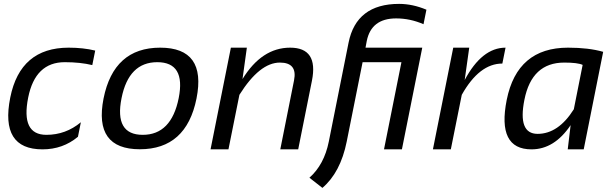

<svg xmlns="http://www.w3.org/2000/svg" viewBox="-20 -753 3105 968"><path d="M373 -63.5Q296.9 0 194.3 0Q-20.5 0 31.7 -261.2Q82 -512.7 326.2 -512.7Q399.4 -512.7 460 -498L445.3 -424.8Q384.8 -439.5 306.6 -439.5Q157.7 -439.5 122.1 -261.2Q84.5 -73.2 213.9 -73.2Q311.5 -73.2 387.7 -136.7Z M699.7 -73.2Q843.8 -73.2 880.9 -258.3Q917 -439.5 772.9 -439.5Q628.9 -439.5 592.8 -258.3Q555.7 -73.2 699.7 -73.2ZM502 -256.3Q553.2 -512.7 787.6 -512.7Q1022 -512.7 970.7 -256.3Q919.4 -0.5 685.1 -0.5Q451.7 -0.5 502 -256.3Z M1041.5 0 1144 -512.7H1224.6L1202.6 -354.5Q1299.8 -512.7 1442.9 -512.7Q1585.9 -512.7 1552.7 -346.2L1483.4 0H1393.1L1462.4 -347.7Q1480.5 -437.5 1391.1 -437.5Q1289.1 -437.5 1187 -274.9L1131.8 0Z M1737.3 -537.6Q1776.4 -733.4 1992.2 -733.4Q2060.1 -733.4 2129.9 -704.1L2115.2 -630.9Q2048.3 -660.2 1977.1 -660.2Q1852.1 -660.2 1829.1 -546.4L1822.8 -512.7H2108.9L2006.3 0H1916L2003.9 -439.5H1808.1L1728 -39.1Q1696.8 116.2 1605.5 194.3L1540 143.1Q1614.3 77.1 1637.7 -39.1Z M2162.6 0 2265.1 -512.7H2345.7L2322.8 -349.6Q2409.7 -512.7 2528.8 -512.7L2512.7 -432.6Q2396.5 -432.6 2308.1 -274.9L2252.9 0Z M2917.5 -425.8Q2893.1 -437.5 2824.7 -437.5Q2661.1 -437.5 2624 -250.5Q2589.4 -78.1 2690.4 -78.1Q2794.9 -78.1 2873 -202.1ZM2922.9 0H2842.3L2856.9 -122.1Q2774.9 0 2659.7 0Q2484.9 0 2534.7 -249.5Q2587.4 -512.7 2843.8 -512.7Q2947.8 -512.7 3021 -491.7Z"/></svg>

Font: Sansation
Style: Italic
Weight: 400
Designer: Bernd Montag
Version: Version 1.301